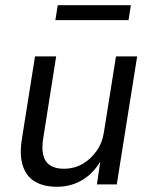

<svg xmlns="http://www.w3.org/2000/svg" viewBox="-20 -706 583 735"><path d="M198 9Q147 9 113.5 -11Q80 -31 67 -72.5Q54 -114 64 -175L114 -490H195L146 -180Q139 -139 145.5 -112.5Q152 -86 172 -73Q192 -60 224 -60Q264 -60 296 -78.5Q328 -97 350 -128.5Q372 -160 378 -201L424 -490H505L427 0H351L366 -102H372Q345 -49 300 -20Q255 9 198 9ZM192 -629 201 -686H481L472 -629Z"/></svg>

Font: Nunito Sans 10pt SemiCondensed
Style: Italic
Weight: 400
Width: 4
Italic angle: -9°
Designer: Vernon Adams
Foundry: Vernon Adams
Version: Version 3.101;gftools[0.9.27]